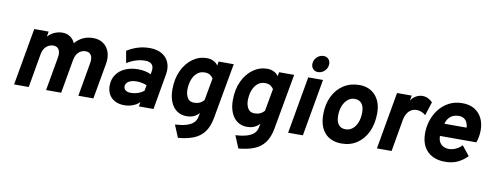

<svg xmlns="http://www.w3.org/2000/svg" viewBox="-72 -1099 4327 1691"><g transform="rotate(10 2091.0 -253.5)"><path d="M65.5 0 155.5 -511H284.5L276.5 -464.5Q301.5 -493 336 -508Q370.5 -523 409 -523Q446 -523 476.2 -502.5Q506.5 -482 520 -448.5Q551.5 -486 591.8 -504.5Q632 -523 682.5 -523Q735.5 -523 772.8 -496.8Q810 -470.5 825.8 -424.8Q841.5 -379 831.5 -320.5L774.5 0H640L692.5 -300.5Q700.5 -346.5 685.5 -371.8Q670.5 -397 635.5 -397Q601 -397 574.5 -373Q548 -349 539.5 -301.5L486.5 0H351.5L404.5 -300.5Q412.5 -345.5 397.2 -371.2Q382 -397 347.5 -397Q312.5 -397 284.8 -372.5Q257 -348 249 -301.5L196.5 0Z M1054 12Q978.5 12 937.2 -28.8Q896 -69.5 896 -136Q896 -191.5 924 -233.2Q952 -275 1002.5 -298Q1053 -321 1120.5 -321Q1152 -321 1183.8 -314.2Q1215.5 -307.5 1234 -296L1238 -318Q1247 -362 1228.5 -384.2Q1210 -406.5 1165.5 -406.5Q1127.5 -406.5 1085.8 -393.8Q1044 -381 1004.5 -356L985.5 -463Q1033 -493 1083.2 -508Q1133.5 -523 1187.5 -523Q1251.5 -523 1295.5 -497.8Q1339.5 -472.5 1358.8 -426.8Q1378 -381 1368 -321L1312 0H1181.5L1188.5 -40.5Q1167 -17 1130 -2.5Q1093 12 1054 12ZM1091 -105Q1121 -105 1151.8 -115.2Q1182.5 -125.5 1206.5 -145L1215.5 -195Q1199 -203 1175.2 -208.2Q1151.5 -213.5 1124 -213.5Q1093.5 -213.5 1071.8 -205.8Q1050 -198 1038.2 -184Q1026.5 -170 1026.5 -151Q1026.5 -129.5 1043.8 -117.2Q1061 -105 1091 -105Z M1568 213 1522 102Q1582 98.5 1622.5 86.5Q1663 74.5 1685.5 53Q1708 31.5 1714.5 -2L1721.5 -36.5Q1703 -14 1674.5 -1Q1646 12 1609 12Q1559 12 1522.5 -13.8Q1486 -39.5 1466 -87Q1446 -134.5 1446 -198Q1446 -295.5 1480.5 -368.5Q1515 -441.5 1572.5 -482.2Q1630 -523 1699 -523Q1730.5 -523 1757.5 -509.8Q1784.5 -496.5 1798.5 -474L1804.5 -511H1939.5L1851 -16.5Q1836.5 64.5 1800.5 112.2Q1764.5 160 1706.8 183Q1649 206 1568 213ZM1652.5 -116.5Q1681.5 -116.5 1703.2 -126.2Q1725 -136 1741.5 -155.5L1777.5 -355Q1770 -367.5 1752 -381.5Q1734 -395.5 1701 -395.5Q1662 -395.5 1634.2 -372.2Q1606.5 -349 1591.5 -308.5Q1576.5 -268 1576.5 -217Q1576.5 -178.5 1594.2 -147.5Q1612 -116.5 1652.5 -116.5Z M2108.5 213 2062.5 102Q2122.5 98.5 2163 86.5Q2203.5 74.5 2226 53Q2248.5 31.5 2255 -2L2262 -36.5Q2243.5 -14 2215 -1Q2186.5 12 2149.5 12Q2099.5 12 2063 -13.8Q2026.5 -39.5 2006.5 -87Q1986.5 -134.5 1986.5 -198Q1986.5 -295.5 2021 -368.5Q2055.5 -441.5 2113 -482.2Q2170.5 -523 2239.5 -523Q2271 -523 2298 -509.8Q2325 -496.5 2339 -474L2345 -511H2480L2391.5 -16.5Q2377 64.5 2341 112.2Q2305 160 2247.2 183Q2189.5 206 2108.5 213ZM2193 -116.5Q2222 -116.5 2243.8 -126.2Q2265.5 -136 2282 -155.5L2318 -355Q2310.5 -367.5 2292.5 -381.5Q2274.5 -395.5 2241.5 -395.5Q2202.5 -395.5 2174.8 -372.2Q2147 -349 2132 -308.5Q2117 -268 2117 -217Q2117 -178.5 2134.8 -147.5Q2152.5 -116.5 2193 -116.5Z M2516 0 2606 -511H2738L2648 0ZM2681 -571.5Q2655.5 -571.5 2638.2 -589Q2621 -606.5 2621 -633Q2621 -668 2646.8 -694Q2672.5 -720 2707.5 -720Q2734 -720 2750.8 -702.5Q2767.5 -685 2767.5 -658.5Q2767.5 -623.5 2741.8 -597.5Q2716 -571.5 2681 -571.5Z M2995.5 12Q2899 12 2845.8 -46.8Q2792.5 -105.5 2792.5 -213Q2792.5 -305 2826.8 -374.8Q2861 -444.5 2921.8 -483.8Q2982.5 -523 3062.5 -523Q3152.5 -523 3205.8 -463.8Q3259 -404.5 3259 -305Q3259 -211 3225.8 -139.5Q3192.5 -68 3133.2 -28Q3074 12 2995.5 12ZM3007.5 -117.5Q3043 -117.5 3070 -139.2Q3097 -161 3112.2 -200Q3127.5 -239 3127.5 -289.5Q3127.5 -340.5 3105.8 -368Q3084 -395.5 3043.5 -395.5Q3008.5 -395.5 2981.5 -373.2Q2954.5 -351 2939 -312.8Q2923.5 -274.5 2923.5 -225Q2923.5 -172.5 2945 -145Q2966.5 -117.5 3007.5 -117.5Z M3310 0 3400 -511H3531.5L3523 -464Q3538 -491 3566.8 -507.8Q3595.5 -524.5 3626.5 -524.5Q3677 -524.5 3717 -483.5L3678 -362Q3661.5 -377 3640 -385.5Q3618.5 -394 3597 -394Q3570 -394 3548.2 -381Q3526.5 -368 3511.8 -343.5Q3497 -319 3491 -285L3441.5 0Z M3919 12Q3855 12 3806.8 -12.5Q3758.5 -37 3731.5 -85.5Q3704.5 -134 3704.5 -206Q3704.5 -265 3723 -321.5Q3741.5 -378 3777.5 -423.5Q3813.5 -469 3865.5 -496Q3917.5 -523 3984.5 -523Q4048.5 -523 4092.8 -495.8Q4137 -468.5 4159.8 -422Q4182.5 -375.5 4182.5 -317Q4182.5 -289.5 4178 -261Q4173.5 -232.5 4163.5 -204.5H3838Q3838 -171.5 3850.5 -149.5Q3863 -127.5 3885 -116.2Q3907 -105 3935 -105Q3966 -105 3997.5 -120Q4029 -135 4050 -158.5L4118 -73Q4080.5 -33.5 4032.8 -10.8Q3985 12 3919 12ZM3858 -317H4056.5Q4055 -344 4045 -364.2Q4035 -384.5 4016.2 -395.8Q3997.5 -407 3971 -407Q3944 -407 3921.2 -397.2Q3898.5 -387.5 3882 -367.2Q3865.5 -347 3858 -317Z"/></g></svg>

Font: Overpass ExtraBold
Style: Italic
Weight: 800
Italic angle: -10°
Designer: Delve Withrington, Dave Bailey, Thomas Jockin
Foundry: Delve Fonts LLC
Version: Version 4.000